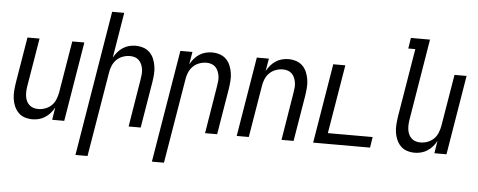

<svg xmlns="http://www.w3.org/2000/svg" viewBox="-57 -886 3115 1251"><g transform="rotate(5 1500.0 -260.0)"><path d="M172 8Q146 8 121.5 0Q97 -8 80 -25.5Q63 -43 53 -66Q43 -89 39.5 -114.5Q36 -140 38 -166.5Q40 -193 44 -219L94 -520H173L121 -208Q118 -191 117 -174Q116 -157 118 -140.5Q120 -124 126.5 -109Q133 -94 144.5 -83Q156 -72 171.5 -67Q187 -62 204 -62Q227 -62 250.5 -70.5Q274 -79 291.5 -96.5Q309 -114 318 -137Q327 -160 331 -183L387 -520H466L380 0H301L314 -82Q304 -62 289 -45Q274 -28 255 -15.5Q236 -3 214.5 2.5Q193 8 172 8Z M472 215 629 -735H708L659 -438Q670 -458 684.5 -475Q699 -492 718 -504.5Q737 -517 758.5 -522.5Q780 -528 801 -528Q827 -528 851.5 -520Q876 -512 893.5 -494.5Q911 -477 920.5 -454Q930 -431 934 -405.5Q938 -380 936 -353.5Q934 -327 930 -301L880 0H801L852 -312Q855 -329 856.5 -346Q858 -363 855.5 -379.5Q853 -396 846.5 -411Q840 -426 829 -437Q818 -448 802.5 -453Q787 -458 770 -458Q747 -458 723.5 -449.5Q700 -441 682.5 -423.5Q665 -406 655.5 -383Q646 -360 643 -337L551 215Z M972 215 1094 -520H1173L1159 -438Q1170 -458 1184.5 -475Q1199 -492 1218 -504.5Q1237 -517 1258.5 -522.5Q1280 -528 1301 -528Q1327 -528 1351.5 -520Q1376 -512 1393.5 -494.5Q1411 -477 1420.5 -454Q1430 -431 1434 -405.5Q1438 -380 1436 -353.5Q1434 -327 1430 -301L1380 0H1301L1352 -312Q1355 -329 1356.5 -346Q1358 -363 1355.5 -379.5Q1353 -396 1346.5 -411Q1340 -426 1329 -437Q1318 -448 1302.5 -453Q1287 -458 1270 -458Q1247 -458 1223.5 -449.5Q1200 -441 1182.5 -423.5Q1165 -406 1155.5 -383Q1146 -360 1143 -337L1051 215Z M1508 0 1594 -520H1673L1659 -438Q1670 -458 1684.5 -475Q1699 -492 1718 -504.5Q1737 -517 1758.5 -522.5Q1780 -528 1801 -528Q1827 -528 1851.5 -520Q1876 -512 1893.5 -494.5Q1911 -477 1920.5 -454Q1930 -431 1934 -405.5Q1938 -380 1936 -353.5Q1934 -327 1930 -301L1880 0H1801L1852 -312Q1855 -329 1856.5 -346Q1858 -363 1855.5 -379.5Q1853 -396 1846.5 -411Q1840 -426 1829 -437Q1818 -448 1802.5 -453Q1787 -458 1770 -458Q1747 -458 1723.5 -449.5Q1700 -441 1682.5 -423.5Q1665 -406 1655.5 -383Q1646 -360 1643 -337L1587 0Z M2008 0 2094 -520H2173L2098 -70H2391L2380 0Z M2672 8Q2646 8 2621.5 0Q2597 -8 2580 -25.5Q2563 -43 2553 -66Q2543 -89 2539.5 -114.5Q2536 -140 2538 -166.5Q2540 -193 2544 -219L2618 -665H2572L2583 -735H2708L2621 -208Q2618 -191 2617 -174Q2616 -157 2618 -140.5Q2620 -124 2626.5 -109Q2633 -94 2644.5 -83Q2656 -72 2671.5 -67Q2687 -62 2704 -62Q2727 -62 2750.5 -70.5Q2774 -79 2791.5 -96.5Q2809 -114 2818 -137Q2827 -160 2831 -183L2887 -520H2966L2880 0H2801L2814 -82Q2804 -62 2789 -45Q2774 -28 2755 -15.5Q2736 -3 2714.5 2.5Q2693 8 2672 8Z"/></g></svg>

Font: Iosevka Term Curly
Style: Italic
Weight: 400
Italic angle: -9°
Designer: Belleve Invis
Foundry: Belleve Invis
Version: Version 32.3.0